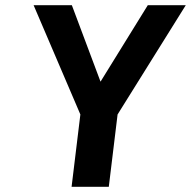

<svg xmlns="http://www.w3.org/2000/svg" viewBox="-20 -723 739 743"><path d="M699 -703H552L369 -407L258 -703H110L291 -280L257 0H401L435 -280Z"/></svg>

Font: Bluebird
Style: NrwObl
Weight: 400
Designer: Jasper
Foundry: Cannot Into Space Fonts
Version: Version 0.98